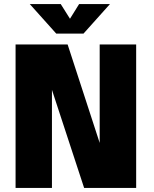

<svg xmlns="http://www.w3.org/2000/svg" viewBox="-20 -917 750 937"><path d="M516.5 -897 387.5 -753H254.5L125.5 -897H276.5L321.5 -825.5L366 -897ZM466.5 -700H644.5V0H390.5L233.5 -478.5V0H56V-700H310L466.5 -219.5Z"/></svg>

Font: League Mono ExtraBold
Style: Regular
Weight: 800
Width: 6
Designer: Tyler Finck
Foundry: The League of Moveable Type / Tyler Finck
Version: Version 2.210